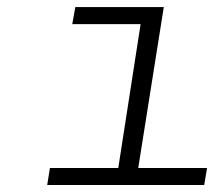

<svg xmlns="http://www.w3.org/2000/svg" viewBox="-20 -530 640 550"><path d="M115.2 0 123 -48.8H318.8L382.8 -460.9H187L195.8 -509.8H449.2L376 -48.8H573.2L564.9 0Z"/></svg>

Font: Office Code Pro D Light Italic
Style: Regular
Weight: 300
Italic angle: -9°
Designer: Nathan Rutzky & Paul D. Hunt
Foundry: Adobe Systems Incorporated
Version: Version 1.004;PS 001.004;hotconv 1.0.70;makeotf.lib2.5.58329